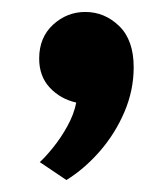

<svg xmlns="http://www.w3.org/2000/svg" viewBox="-20 -160 281 321"><path d="M91 141 46.5 111Q55.5 103 68.5 87Q81.5 71 92.5 51.2Q103.5 31.5 107.5 11.5Q81 5.5 63.2 -13.5Q45.5 -32.5 45.5 -62Q45.5 -97.5 68.8 -118.8Q92 -140 122.5 -140Q155 -140 179.2 -116.5Q203.5 -93 203.5 -47.5Q203.5 -9 188 27.2Q172.5 63.5 146.8 93Q121 122.5 91 141Z"/></svg>

Font: Overpass SemiBold
Style: Regular
Weight: 600
Designer: Delve Withrington, Dave Bailey, Thomas Jockin
Foundry: Delve Fonts LLC
Version: Version 4.000